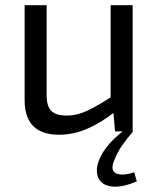

<svg xmlns="http://www.w3.org/2000/svg" viewBox="-20 -507 610 741"><path d="M160 -487V-145Q159 -99 177 -80Q195 -61 237 -61Q278 -61 318.5 -80.5Q359 -100 416 -137L427 -78Q370 -33 316.5 -10Q263 13 208 13Q75 13 75 -121V-487ZM492 -487V0H424L416 -92L407 -107V-487ZM456 -2 494 0Q472 25 452.5 52.5Q433 80 420 114Q405 151 428 162Q451 173 498 158L508 193Q461 213 428.5 213.5Q396 214 377.5 201Q359 188 355 165.5Q351 143 360 117Q368 92 390.5 62Q413 32 456 -2Z"/></svg>

Font: Exo 2
Style: Regular
Weight: 400
Designer: Natanael Gama
Foundry: Natanael Gama
Version: Version 2.010